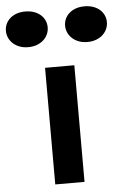

<svg xmlns="http://www.w3.org/2000/svg" viewBox="-140 -903 615 945"><g transform="rotate(-5 167.5 -430.5)"><path d="M94.2 -576.2H238.8V0H94.2ZM313.5 -684.6Q289.6 -684.6 270.5 -691.9Q251.5 -699.2 238 -711.7Q224.6 -724.1 217.5 -740.2Q210.4 -756.3 210.4 -773.9Q210.4 -791.5 217.5 -807.4Q224.6 -823.2 238 -835.2Q251.5 -847.2 270.5 -854Q289.6 -860.8 313.5 -860.8Q337.4 -860.8 356.7 -854Q376 -847.2 389.4 -835.2Q402.8 -823.2 409.9 -807.4Q417 -791.5 417 -773.9Q417 -756.3 409.9 -740.2Q402.8 -724.1 389.4 -711.7Q376 -699.2 356.7 -691.9Q337.4 -684.6 313.5 -684.6ZM21 -684.6Q-2.9 -684.6 -22 -691.9Q-41 -699.2 -54.4 -711.7Q-67.9 -724.1 -75 -740.2Q-82 -756.3 -82 -773.9Q-82 -791.5 -75 -807.4Q-67.9 -823.2 -54.4 -835.2Q-41 -847.2 -22 -854Q-2.9 -860.8 21 -860.8Q44.9 -860.8 64.2 -854Q83.5 -847.2 96.9 -835.2Q110.4 -823.2 117.4 -807.4Q124.5 -791.5 124.5 -773.9Q124.5 -756.3 117.4 -740.2Q110.4 -724.1 96.9 -711.7Q83.5 -699.2 64.2 -691.9Q44.9 -684.6 21 -684.6Z"/></g></svg>

Font: Krona One
Style: Regular
Weight: 400
Version: Version 1.003